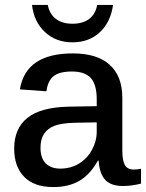

<svg xmlns="http://www.w3.org/2000/svg" viewBox="-20 -757 598 787"><path d="M198.7 9.8Q120.1 9.8 79.1 -32.2Q38.1 -74.2 38.1 -147.9Q38.1 -230 91.8 -273.4Q145.5 -316.9 259.8 -319.8L376.5 -321.8V-349.6Q376.5 -410.2 352.3 -437Q328.1 -463.9 275.4 -463.9Q223.1 -463.9 199.5 -444.8Q175.8 -425.8 170.4 -382.8L61.5 -390.6Q85.4 -538.1 278.8 -538.1Q378.4 -538.1 429.9 -491.2Q481.4 -444.3 481.4 -356.4V-140.6Q481.4 -99.6 491.7 -80.8Q502 -62 528.8 -62Q543.5 -62 558.1 -65.4V-4.4Q538.6 0.5 521.2 2.9Q503.9 5.4 483.9 5.4Q434.1 5.4 410.9 -20.3Q387.7 -45.9 384.3 -98.6H381.3Q349.1 -41 304.9 -15.6Q260.7 9.8 198.7 9.8ZM376.5 -255.4 289.1 -253.9Q231.9 -252.4 204.1 -241.7Q175.8 -231 160.9 -209Q146 -187 146 -150.9Q146 -109.4 167.2 -87.6Q188.5 -65.9 226.6 -65.9Q270 -65.9 303.7 -86.4Q337.4 -106.9 356.9 -142.8Q376.5 -178.7 376.5 -217.3ZM276.9 -583.5Q209 -583.5 163.8 -626Q118.7 -668.5 111.3 -736.8H175.8Q183.1 -699.2 209.2 -679.4Q235.4 -659.7 277.3 -659.7Q319.3 -659.7 345.5 -679.4Q371.6 -699.2 378.4 -736.8H443.4Q433.6 -666.5 389.4 -625Q345.2 -583.5 276.9 -583.5Z"/></svg>

Font: Arimo Medium
Style: Regular
Weight: 500
Designer: Steve Matteson
Foundry: Monotype Imaging Inc.
Version: Version 1.33